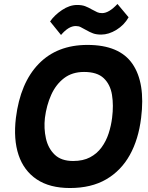

<svg xmlns="http://www.w3.org/2000/svg" viewBox="-20 -936 746 966"><path d="M287 -760 232 -828Q254 -860 292 -885.5Q330 -911 368 -911Q392 -911 408 -905Q424 -899 443 -888Q460 -879 469.5 -874.5Q479 -870 494 -870Q528 -870 571 -916L627 -849Q605 -810 566 -786Q527 -762 489 -762Q465 -762 448.5 -768Q432 -774 413 -785Q396 -794 386 -799.5Q376 -805 361 -805Q325 -805 287 -760ZM60 -343Q82 -519 174.5 -614.5Q267 -710 420 -710Q581 -710 646.5 -614.5Q712 -519 690 -343Q677 -235 633 -156Q589 -77 514 -33.5Q439 10 332 10Q230 10 165 -33.5Q100 -77 73.5 -156Q47 -235 60 -343ZM348 -126Q398 -126 433 -144.5Q468 -163 491 -194.5Q514 -226 526.5 -264.5Q539 -303 544 -343Q552 -406 543.5 -458.5Q535 -511 502 -542.5Q469 -574 403 -574Q343 -574 302 -542.5Q261 -511 237.5 -458.5Q214 -406 206 -343Q200 -290 211 -240Q222 -190 255 -158Q288 -126 348 -126Z"/></svg>

Font: Haskoy ExtraBold
Style: Italic
Weight: 800
Designer: Ertekin Erdin
Foundry: Ertekin Erdin
Version: Version 2.000; ttfautohint (v1.8.4.7-5d5b)